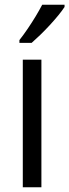

<svg xmlns="http://www.w3.org/2000/svg" viewBox="-20 -786 291 806"><path d="M153.8 0H75.7V-535.6H153.8ZM251 -766.1V-756.8Q241.2 -741.7 224.9 -721.7Q208.5 -701.7 188.7 -680.2Q168.9 -658.7 148.9 -639.4Q128.9 -620.1 112.8 -606H61.5V-617.7Q79.1 -640.1 96.7 -666Q114.3 -691.9 129.9 -717.8Q145.5 -743.7 157.2 -766.1Z"/></svg>

Font: Open Sans SemiCondensed
Style: Regular
Weight: 400
Width: 4
Designer: Monotype Design Team
Foundry: Monotype Imaging Inc.
Version: Version 3.000